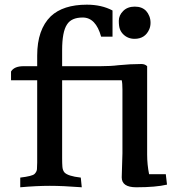

<svg xmlns="http://www.w3.org/2000/svg" viewBox="-20 -783 739 809"><path d="M406.1 -628.6Q383.7 -709.2 328.6 -709.2Q280.6 -709.2 262.2 -679.6Q241.8 -649 241.8 -571.4V-504.1H403.1Q446.9 -504.1 478.6 -508.2Q529.6 -513.3 575.5 -513.3Q590.8 -513.3 600 -504.1V-131.6Q600 -89.8 608.2 -49H678.6L683.7 -5.1Q636.7 6.1 554.1 6.1Q492.9 6.1 492.9 -35.7L495.9 -136.7V-406.1Q495.9 -432.7 492.9 -444.9H241.8V-116.3Q241.8 -94.9 242.9 -80.6Q243.9 -66.3 251 -57.1Q265.3 -40.8 320.4 -34.7L324.5 6.1Q244.9 0 189.8 0Q134.7 0 65.3 6.1V-34.7Q116.3 -40.8 125.5 -50Q134.7 -59.2 135.7 -69.9Q136.7 -80.6 136.7 -98V-444.9H26.5V-481.6Q39.8 -504.1 79.6 -504.1H136.7V-549Q136.7 -658.2 193.9 -714.3Q245.9 -763.3 345.9 -763.3Q408.2 -763.3 454.1 -738.8V-628.6ZM499 -638.8Q518.4 -619.4 546.9 -619.4Q591.8 -619.4 609.2 -660.2Q614.3 -672.4 614.3 -687.2Q614.3 -702 609.2 -714.8Q604.1 -727.6 595.9 -736.7Q578.6 -755.1 548 -755.1Q517.3 -755.1 499 -736.7Q480.6 -718.4 480.6 -695.4Q480.6 -672.4 485.2 -660.2Q489.8 -648 499 -638.8Z"/></svg>

Font: Suravaram
Style: Regular
Weight: 400
Designer: Purushoth Kumar Guthula
Foundry: SiliconAndhra, USA.
Version: Version 1.0.4; ttfautohint (v1.2.42-39fb)